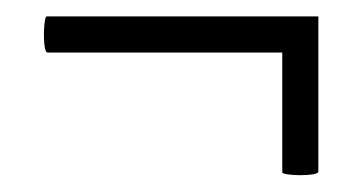

<svg xmlns="http://www.w3.org/2000/svg" viewBox="-20 -290 444 234"><path d="M38 -226Q35 -226 34 -237Q33 -248 34 -259Q35 -270 37 -270H368V-226ZM324 -80V-270H368V-81Q368 -78 357 -77Q346 -76 335 -77Q324 -78 324 -80Z"/></svg>

Font: Cormorant Garamond Light SemiBold
Style: Italic
Weight: 600
Italic angle: -10°
Version: Version 4.001